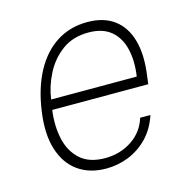

<svg xmlns="http://www.w3.org/2000/svg" viewBox="-85 -610 695 704"><g transform="rotate(-15 262.5 -258.5)"><path d="M235.5 10Q172.5 10 129 -20.8Q85.5 -51.5 66.8 -110.5Q48 -169.5 60 -254Q72 -339.5 105 -400.8Q138 -462 188.8 -494.5Q239.5 -527 305.5 -527Q367.5 -527 407.2 -497.5Q447 -468 462.5 -412.2Q478 -356.5 466.5 -277L463 -249H98.5Q90.5 -190.5 101.5 -140.2Q112.5 -90 146.5 -59Q180.5 -28 241 -28Q298 -28 342.5 -57.5Q387 -87 402.5 -138H441.5Q425 -88 392.8 -55Q360.5 -22 319.5 -6Q278.5 10 235.5 10ZM104.5 -287H429.5Q438 -344.5 427.2 -390.2Q416.5 -436 385 -462.5Q353.5 -489 299.5 -489Q240.5 -489 199.5 -458.8Q158.5 -428.5 134.8 -382Q111 -335.5 104.5 -287Z"/></g></svg>

Font: Public Sans Thin Thin
Style: Italic
Weight: 250
Italic angle: -8°
Version: Version 2.001